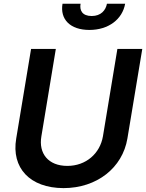

<svg xmlns="http://www.w3.org/2000/svg" viewBox="-20 -987 775 1019"><path d="M547.6 -967.3C541.2 -932.9 516.3 -902 466.6 -902C415.5 -902 401.3 -933.2 407.7 -967.3H311.8C297.6 -884.6 352.3 -828.1 454.5 -828.1C555.8 -828.1 629.6 -884.6 644.2 -967.3ZM526.3 -263.5C510.7 -172.2 436.4 -106.5 337.4 -106.5C236.5 -106.5 183.9 -172.2 199.6 -263.5L276.3 -727.3H144.9L66.1 -252.1C39.4 -95.9 138.5 11 317.5 11.4C494 11 630 -95.9 656.2 -252.1L735.1 -727.3H603Z"/></svg>

Font: Riot Sans 2.0
Style: Bold Italic
Weight: 600
Italic angle: -9.39999°
Designer: Rasmus Andersson
Foundry: rsms
Version: Version 3.006;hotconv 1.0.109;makeotfexe 2.5.65596